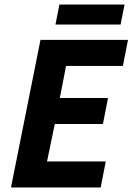

<svg xmlns="http://www.w3.org/2000/svg" viewBox="-20 -828 585 848"><path d="M28.5 0 158.8 -651.8H545.3L522.8 -536.8H271.8L244.2 -395.3H457.1L434.6 -280.3H222L187.7 -115H447.1L424.6 0ZM224.9 -719.5 242.5 -808.1H530.1L512.6 -719.5Z"/></svg>

Font: Source Sans Variable
Style: Italic
Weight: 200
Italic angle: -11°
Designer: Paul D. Hunt
Foundry: Adobe Systems Incorporated
Version: Version 3.006;hotconv 1.0.111;makeotfexe 2.5.65597